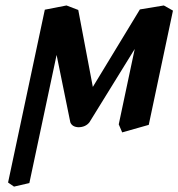

<svg xmlns="http://www.w3.org/2000/svg" viewBox="-20 -466 659 709"><path d="M418.5 -6.8 477.5 -285.2 310.1 -14.2Q295.9 3.4 270 3.9Q246.6 2.9 239.7 -14.2L189 -263.2L88.4 210L31.7 223.1L9.8 208L145.5 -430.2L225.6 -445.8L269 -429.2L322.8 -145Q484.9 -411.6 496.6 -431.2L585 -445.8L618.7 -426.8L529.3 -4.9L431.2 22.9Z"/></svg>

Font: Linux Libertine Slanted O
Style: Bold Slanted
Weight: 700
Designer: Philipp H. Poll
Foundry: Philipp H. Poll
Version: Version 5.0.0